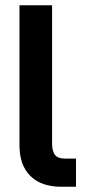

<svg xmlns="http://www.w3.org/2000/svg" viewBox="-20 -710 327 730"><path d="M54 -158V-690H178V-166Q178 -134 189.5 -120.5Q201 -107 227 -107H269V0H212Q137 0 95.5 -41Q54 -82 54 -158Z"/></svg>

Font: D-DIN
Style: DIN-Bold
Weight: 700
Designer: Charles Nix
Foundry: Datto Inc.
Version: Version 1.00